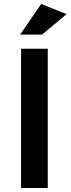

<svg xmlns="http://www.w3.org/2000/svg" viewBox="-20 -945 355 965"><path d="M315 -874 187 -925 81 -771H191ZM220 -700H86V0H220Z"/></svg>

Font: Montserrat_SPRD_medium Medium
Style: Regular
Weight: 400
Designer: Julieta Ulanovsky edited by Nelly Hempel
Foundry: Julieta Ulanovsky
Version: Version 4.000;PS 004.000;hotconv 1.0.88;makeotf.lib2.5.64775